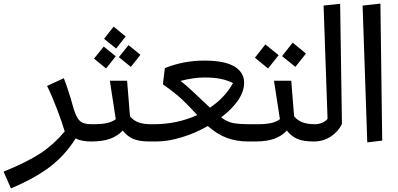

<svg xmlns="http://www.w3.org/2000/svg" viewBox="-80 -787 2216 1068"><path d="M428 0Q373 0 341 -17Q281 78 197 141.5Q113 205 -19 261L-60 168Q74 113 147 64.5Q220 16 280 -56Q266 -104 238 -178Q210 -252 182 -309L275 -352Q287 -322 301.5 -277Q316 -232 325 -198Q338 -152 351 -131Q364 -110 382.5 -103Q401 -96 436 -96L448 -45Z M772 -45 752 0Q692 0 658.5 -15.5Q625 -31 603 -61Q574 -30 532 -15Q490 0 428 0L408 -46L436 -96Q486 -96 515 -102.5Q544 -109 564 -124L531 -338H627L643 -140Q663 -116 691 -106Q719 -96 760 -96ZM619 -584 566 -517 499 -571 552 -639ZM701 -482 648 -415 581 -469 635 -536ZM564 -474 510 -406 443 -461 497 -528Z M1361 -45 1341 0H1299Q1235 0 1180.5 -20.5Q1126 -41 1076 -86Q1006 -46 930 -23Q854 0 791 0H752L732 -45L760 -96H775Q905 -96 1017 -147Q972 -197 932.5 -234Q893 -271 826 -318L837 -408Q940 -450 1057 -450Q1170 -450 1224 -417Q1278 -384 1278 -327Q1278 -278 1243.5 -228Q1209 -178 1150 -134Q1184 -109 1216.5 -102.5Q1249 -96 1319 -96H1349ZM1052 -222 1088 -188Q1173 -246 1216 -325Q1186 -340 1149 -348Q1112 -356 1057 -356Q998 -356 924 -337Q954 -314 987 -283Q1020 -252 1052 -222Z M1685 -45 1665 0Q1605 0 1571.5 -15.5Q1538 -31 1516 -61Q1487 -30 1445 -15Q1403 0 1341 0L1321 -46L1349 -96Q1399 -96 1428 -102.5Q1457 -109 1477 -124L1444 -338H1540L1556 -140Q1576 -116 1604 -106Q1632 -96 1673 -96ZM1489 -475 1548 -550 1622 -489 1563 -415ZM1338 -466 1396 -540 1470 -480 1411 -406Z M1645 -45 1673 -96Q1693 -96 1712.5 -104.5Q1732 -113 1742 -126L1720 -756L1812 -766L1822 -98Q1802 -55 1760 -27.5Q1718 0 1665 0Z M1963 5 1937 -756 2036 -767 2046 -5Z"/></svg>

Font: FiraGO
Style: Italic
Weight: 400
Italic angle: -8°
Designer: bBox Type GmbH
Foundry: bBox Type GmbH
Version: Version 1.001